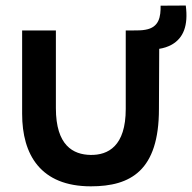

<svg xmlns="http://www.w3.org/2000/svg" viewBox="-20 -650 694 694"><path d="M308.5 23.5C452.5 23.5 554.5 -33.5 554.5 -256L555.5 -473.5C571.5 -476 587.5 -481 601.5 -489C643 -513 661 -557.5 651.5 -630L560.5 -629.5C561 -590.5 556 -551 505.5 -542.5C492.5 -540 478.5 -540 464 -540H434.5V-256C434.5 -121.5 370.5 -89 307.5 -90C244.5 -91 182 -124 182 -259V-540H60V-238.5C60 -91 126.5 23.5 308.5 23.5Z"/></svg>

Font: Eudonet
Style: Bold
Weight: 700
Designer: Mikhail Sharanda
Foundry: Mikhail Sharanda
Version: Version 4.503;Glyphs 3.1.2 (3151)